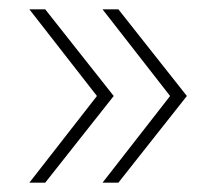

<svg xmlns="http://www.w3.org/2000/svg" viewBox="-20 -466 477 412"><path d="M77 -74 224 -260 77 -446H43L188 -260L43 -74ZM234 -74 381 -260 234 -446H200L345 -260L200 -74Z"/></svg>

Font: Chess Sans ExtraLight
Style: Regular
Weight: 275
Designer: Wolf Bōese
Foundry: Wolf Bōese
Version: Version 7.223;Glyphs 3.3 (3306)